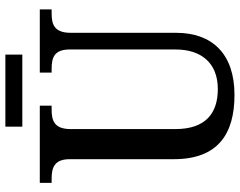

<svg xmlns="http://www.w3.org/2000/svg" viewBox="-109 -773 892 714"><g transform="rotate(-90 337.0 -416.0)"><path d="M223 -779H491V-842H223ZM341 10C494 10 572 -73 572 -207V-599C572 -661 604 -670 645 -670H659V-714H424V-670H438C479 -670 510 -661 510 -603V-209C510 -115 461 -52 363 -52C275 -52 214 -95 214 -210V-599C214 -661 246 -670 287 -670H301V-714H14V-670H29C69 -670 102 -661 102 -603V-216C102 -53 194 10 341 10Z"/></g></svg>

Font: Noto Serif SemiCondensed Medium
Style: Regular
Weight: 500
Width: 4
Designer: Monotype Design Team
Foundry: Monotype Imaging Inc.
Version: Version 2.014